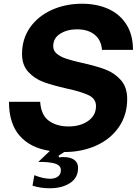

<svg xmlns="http://www.w3.org/2000/svg" viewBox="-20 -798 744 1028"><path d="M661 -268Q661 -183 617 -118.5Q573 -54 496 -19Q419 16 324 16Q301 31 293 36L297 45Q306 43 320 43Q356 43 377 57.5Q398 72 398 101Q398 154 355 182Q312 210 246 210Q197 210 154 196L164 140Q212 159 248 159Q275 159 290.5 147Q306 135 306 113Q306 87 273.5 77.5Q241 68 185 69L247 10Q142 -6 85 -71.5Q28 -137 28 -253H195Q200 -181 242 -151Q284 -121 347 -121Q410 -121 452 -150.5Q494 -180 494 -230Q494 -269 455 -288Q416 -307 337 -324Q262 -341 214 -358.5Q166 -376 132 -412.5Q98 -449 98 -509Q98 -590 141 -651Q184 -712 257.5 -745Q331 -778 419 -778Q498 -778 559.5 -750.5Q621 -723 656.5 -667.5Q692 -612 692 -531H526Q522 -584 486.5 -612.5Q451 -641 392 -641Q340 -641 302.5 -617.5Q265 -594 265 -551Q265 -526 284.5 -510Q304 -494 334 -484Q364 -474 416 -462Q490 -446 540.5 -427.5Q591 -409 626 -370.5Q661 -332 661 -268Z"/></svg>

Font: Open Sauce One ExtraBold Italic
Style: Regular
Weight: 800
Italic angle: -10°
Designer: Alfredo Marco Pradil
Foundry: Creative Sauce Fz LLC
Version: Version 1.477